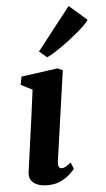

<svg xmlns="http://www.w3.org/2000/svg" viewBox="-59 -912 531 960"><g transform="rotate(-5 206.0 -432.0)"><path d="M141 10Q109.5 10 88.5 1Q67.5 -8 58 -23.8Q48.5 -39.5 51 -60.5Q54 -83.5 58.5 -115Q63 -146.5 68.2 -185.8Q73.5 -225 80 -270.8Q86.5 -316.5 93.2 -367.2Q100 -418 107 -472.5L50 -501.5L57.5 -542.5L240.5 -567.5L266 -556L202 -105.5Q199.5 -87.5 203.8 -78Q208 -68.5 218.5 -68.5Q227.5 -68.5 237.8 -74Q248 -79.5 265 -93L278 -60Q272.5 -53 255.2 -36Q238 -19 209.2 -4.5Q180.5 10 141 10ZM155.5 -659.5 323 -873.5 411.5 -796.5Q406 -786.5 387.8 -768.8Q369.5 -751 343.8 -729.8Q318 -708.5 290 -688Q262 -667.5 236.8 -651Q211.5 -634.5 194 -627.5Z"/></g></svg>

Font: Merriweather ExtraBold
Style: Italic
Weight: 800
Italic angle: -7.8°
Version: Version 2.101